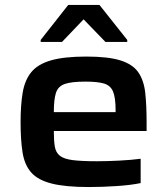

<svg xmlns="http://www.w3.org/2000/svg" viewBox="-20 -746 677 774"><path d="M338 8Q244 8 188.5 -6Q133 -20 106 -50.5Q79 -81 71 -131Q63 -181 63 -254Q63 -323 71.5 -373Q80 -423 106 -455Q132 -487 185 -502.5Q238 -518 328 -518Q416 -518 465.5 -502.5Q515 -487 537.5 -454.5Q560 -422 565.5 -372Q571 -322 571 -253V-218H197Q197 -179 201 -155Q205 -131 221.5 -118Q238 -105 273.5 -100.5Q309 -96 372 -96Q410 -96 460 -98.5Q510 -101 547 -106V-8Q510 0 451.5 4Q393 8 338 8ZM197 -294H446V-302Q446 -353 435.5 -377.5Q425 -402 398.5 -409.5Q372 -417 325 -417Q268 -417 241 -407.5Q214 -398 205.5 -371.5Q197 -345 197 -294ZM144 -577V-585L255 -726H381L493 -585V-577H405L317 -668L230 -577Z"/></svg>

Font: Saira Expanded SemiBold
Style: Regular
Weight: 600
Width: 7
Designer: Hector Gatti with collaboration of the Omnibus-Type team
Foundry: Omnibus-Type
Version: Version 1.100; ttfautohint (v1.8.3)